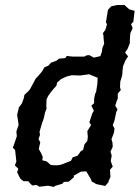

<svg xmlns="http://www.w3.org/2000/svg" viewBox="-20 -731 558 763"><path d="M137 11 125 4 108 6 99 -3 92 -11H73L61 -21L54 -34L48 -47L53 -60L39 -74L45 -89L42 -117L40 -135L31 -144L39 -166L42 -175L47 -190L45 -208L54 -235L49 -268L48 -274L55 -304L67 -320L75 -342L77 -354L92 -368L99 -376L106 -389L114 -404L122 -419L132 -429L147 -447L156 -463L172 -470L183 -482L205 -490L214 -498L239 -500L246 -509L259 -507L272 -506H315L324 -511L335 -512L353 -502L379 -508L385 -526L387 -541L394 -557L392 -575L391 -590L389 -599L399 -613L405 -634L401 -643L407 -680L409 -692L422 -706L445 -711H475L481 -705L494 -694L515 -688L513 -671L510 -645L501 -635L507 -619L498 -599L497 -588L496 -572V-559L487 -537L477 -522L489 -507L478 -490L472 -475L469 -468L467 -451L466 -434L461 -416L458 -407L457 -384L460 -373L448 -359V-339L444 -330L438 -311L447 -296L442 -286L435 -252L428 -234L435 -220L433 -204L423 -178L427 -164L428 -148L419 -128L424 -113L420 -91L428 -69L417 -56L419 -28L411 -10L412 -8L398 8L360 0L358 -3L345 -9L341 -19L323 -50L302 -49L273 -33L274 -27L253 -9L234 -8L228 -1L198 8L195 12L171 7ZM205 -74 221 -76 262 -92 269 -106 288 -112 302 -131 310 -135 316 -158 327 -171 329 -187 327 -210 342 -234 335 -245 347 -281 353 -291 343 -311 354 -321V-338L358 -358L362 -366L367 -399L368 -422L343 -432L334 -436L321 -434L298 -431L265 -432L245 -427L223 -417L207 -403L204 -390L193 -378L183 -366L171 -349L165 -336L164 -310L165 -299L159 -284L154 -261L146 -238L137 -207L139 -195L133 -179L140 -165L134 -139L144 -121L150 -107L148 -94L165 -90L182 -75Z"/></svg>

Font: Winky Rough
Style: Italic
Weight: 400
Italic angle: -8.97852°
Designer: Simon Atzbach
Foundry: typofactur
Version: Version 1.206